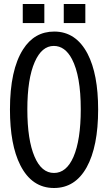

<svg xmlns="http://www.w3.org/2000/svg" viewBox="-20 -899 540 960"><path d="M93.8 -878.9H201.7V-783.7H93.8ZM298.8 -878.9H406.7V-783.7H298.8ZM251 -741.2Q359.9 -741.2 418 -629.9Q470.7 -528.3 470.7 -351.6Q470.7 -166.5 413.6 -63Q356 41 250 41Q139.2 41 81.5 -73.2Q29.8 -175.3 29.8 -351.6Q29.8 -549.3 95.2 -651.9Q151.9 -741.2 251 -741.2ZM249 -669.4Q189 -669.4 153.8 -589.4Q116.7 -505.4 116.7 -352.1Q116.7 -199.7 152.8 -115.7Q187.5 -34.2 250 -34.2Q312 -34.2 347.2 -114.3Q383.8 -198.7 383.8 -352.5Q383.8 -519.5 339.8 -603.5Q305.2 -669.4 249 -669.4Z"/></svg>

Font: BIZ UDGothic
Style: Regular
Weight: 400
Monospace: yes
Designer: TypeBank Co., Ltd.
Foundry: Morisawa Inc.
Version: Version 1.05